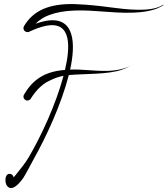

<svg xmlns="http://www.w3.org/2000/svg" viewBox="-20 -747 846 970"><path d="M357.2 -726.3C230.8 -729.6 148.4 -695.1 101.2 -614.9C99.7 -612.3 98.5 -607.8 98.5 -604.8C98.5 -593.7 107.4 -584.8 118.5 -584.8C119.1 -584.8 120.1 -584.8 120.7 -584.9C120.8 -584.9 120.8 -584.9 120.9 -584.9C122.4 -584.9 124.7 -585.4 126.1 -586.1C157.9 -601.1 186.7 -611.4 211.9 -616.5C343.8 -643 335 -507.4 308.3 -393.7C202.5 -385.9 144.1 -341.9 101.2 -269C99.7 -266.5 98.5 -262 98.5 -259C98.5 -248 107.5 -239 118.5 -239C124.8 -239 132.5 -243.4 135.7 -248.8C146.9 -267.8 167.2 -293.9 184.6 -308.9C208.1 -329.4 214.7 -331.9 240 -344C257.9 -352.6 278.7 -359.7 300.9 -364.1C261.4 -216.9 188.5 -61.2 126.2 45.8C105.9 80.5 80.9 109.2 58.6 137.6C55 142.2 51.7 146.2 48.6 149.6C47.8 139.4 38.9 131.2 28.7 131.2C2.8 131.2 3.2 176.1 15.7 192.1C42.6 226.7 84.6 169.9 96.7 153.6C114.8 125 131.1 91 149.1 58.9C211.6 -52.2 288.6 -216.1 327.6 -367.8C414.6 -375.3 523.9 -370.1 595.2 -394.6C615.1 -401.5 630.4 -409.2 642.4 -416.2C612.4 -399.5 566.9 -389.5 517.9 -388.8C452.9 -387.8 394.6 -397.9 334.2 -395.4C362.5 -521.9 361.5 -671.7 207 -640.6C192.2 -637.6 176.4 -633 160 -627C168.7 -636.1 178.3 -644.2 189 -651.2C205 -661.7 220.3 -668 230.2 -671.6C265.5 -684.4 306.3 -692.1 357.3 -693.8C459.8 -697.3 539.1 -680.2 646.7 -682.9C680.1 -683.8 708.9 -686.8 734.2 -692.5C769.2 -700.3 786.5 -708.7 804.9 -720.5C805.3 -720.7 805.6 -721.2 805.6 -721.6C805.6 -722.4 804.9 -723 804.2 -723C802.4 -723 796.4 -718.5 794.8 -717.6C735 -685.1 615.3 -699.6 536.6 -710C498.3 -715 472.3 -718.4 448.1 -720.3C429.8 -721.8 393.1 -725.4 357.2 -726.3ZM642.4 -416.2C645.6 -418 648.7 -419.8 651.8 -421.8V-421.8V-421.8V-421.8V-421.8V-421.8V-421.8V-421.8V-421.8V-421.8V-421.8V-421.8V-421.8V-421.8V-421.8V-421.8V-421.8V-421.8V-421.8V-421.8V-421.8V-421.8V-421.8V-421.8V-421.8V-421.8V-421.8V-421.8V-421.9V-421.9V-421.9V-421.9V-421.9C651.8 -421.9 651.8 -421.9 651.8 -421.9C651.8 -421.9 651.8 -421.9 651.8 -421.9C651.8 -421.9 651.8 -421.9 651.8 -421.9C651.8 -421.9 651.8 -421.9 651.8 -421.9C651.8 -421.9 651.8 -421.9 651.8 -421.9C651.8 -421.9 651.8 -421.9 651.8 -421.9C651.8 -421.9 651.8 -421.9 651.8 -421.9C648.7 -419.9 645.5 -418 642.4 -416.2Z"/></svg>

Font: Sinatra
Style: Regular
Weight: 400
Designer: Fahmi
Version: Version 0.1